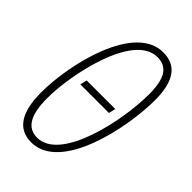

<svg xmlns="http://www.w3.org/2000/svg" viewBox="-221 -806 897 897"><g transform="rotate(45 227.5 -357.0)"><path d="M166 10C361 10 436 -356 436 -538C436 -668 390 -724 305 -724C117 -724 34 -379 34 -189C34 -53 80 10 166 10ZM170 -25C107 -25 73 -74 73 -190C73 -343 143 -689 302 -689C367 -689 397 -644 397 -537C397 -368 327 -25 170 -25ZM137 -344H326L334 -378H145Z"/></g></svg>

Font: Noto Sans ExtraCondensed ExtraLight
Style: Italic
Weight: 200
Width: 2
Italic angle: -12°
Designer: Monotype Design Team
Foundry: Monotype Imaging Inc.
Version: Version 2.013